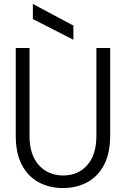

<svg xmlns="http://www.w3.org/2000/svg" viewBox="-20 -944 640 976"><path d="M300 12Q231 12 176.5 -17.5Q122 -47 91 -106Q60 -165 60 -255V-700H130V-254Q130 -157 177.5 -104.5Q225 -52 301 -52Q377 -52 423.5 -104.5Q470 -157 470 -254V-700H540V-255Q540 -165 509 -106Q478 -47 423.5 -17.5Q369 12 300 12ZM353 -742 147 -847V-924L353 -814Z"/></svg>

Font: DM Mono Light
Style: Regular
Weight: 300
Designer: Colophon Foundry
Foundry: Colophon Foundry
Version: Version 1.000; ttfautohint (v1.8.2.53-6de2)